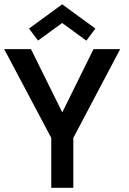

<svg xmlns="http://www.w3.org/2000/svg" viewBox="-26 -894 614 914"><path d="M218 -237.5 -6 -660H121.5L270.5 -359L419 -660H546L323 -237.5V0H218ZM155 -701 112 -758 270 -873.5 428 -758 385 -700.5 270 -784.5Z"/></svg>

Font: League Spartan Medium
Style: Regular
Weight: 500
Foundry: The League of Moveable Type
Version: Version 2.002